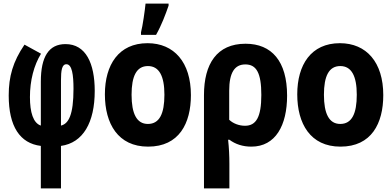

<svg xmlns="http://www.w3.org/2000/svg" viewBox="-20 -798 2160 1058"><path d="M205 6V240H316V6C438 -11 502 -123 502 -297C502 -449 453 -555 341 -555C249 -555 205 -486 205 -348V-106C163 -120 145 -179 145 -263C145 -355 167 -438 206 -502L115 -552C51 -458 28 -376 28 -272C28 -101 90 -8 205 6ZM316 -106V-354C316 -410 321 -444 346 -444C377 -444 385 -385 385 -309C385 -165 358 -116 316 -106Z M757 -620V-606H840C870 -659 892 -718 909 -767V-778H782C779 -745 766 -653 757 -620ZM796 10C967 10 1032 -118 1032 -274C1032 -455 939 -560 793 -560C634 -560 558 -441 558 -278C558 -117 630 10 796 10ZM795 -115C733 -115 705 -172 705 -276C705 -378 732 -434 795 -434C857 -434 886 -379 886 -276C886 -172 859 -115 795 -115Z M1104 -274V240H1244V104C1244 63 1242 18 1237 -28H1244C1278 -3 1318 10 1365 10C1499 10 1562 -108 1562 -271C1562 -461 1477 -557 1333 -557C1175 -557 1104 -446 1104 -274ZM1330 -105C1298 -105 1265 -117 1243 -138V-298C1243 -398 1273 -443 1332 -443C1393 -443 1420 -396 1420 -275C1420 -152 1391 -105 1330 -105Z M1856 10C2027 10 2092 -118 2092 -274C2092 -455 1999 -560 1853 -560C1694 -560 1618 -441 1618 -278C1618 -117 1690 10 1856 10ZM1855 -115C1793 -115 1765 -172 1765 -276C1765 -378 1792 -434 1855 -434C1917 -434 1946 -379 1946 -276C1946 -172 1919 -115 1855 -115Z"/></svg>

Font: Noto Sans Mono Condensed ExtraBold
Style: Regular
Weight: 800
Width: 3
Designer: Monotype Design Team
Foundry: Monotype Imaging Inc.
Version: Version 2.014